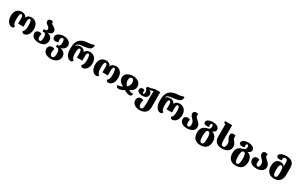

<svg xmlns="http://www.w3.org/2000/svg" viewBox="372 -3183 9059 5847"><g transform="rotate(30 4902.0 -260.0)"><path d="M237 9C297 9 310 -19 310 -63C262 -73 239 -147 239 -271C239 -418 259 -478 299 -478C339 -478 355 -438 355 -343V-179H544V-343C544 -438 558 -478 598 -478C638 -478 660 -418 660 -271C660 -150 635 -74 590 -64C590 -20 612 9 661 9C762 9 857 -94 857 -271C857 -458 752 -550 620 -550C536 -550 478 -513 452 -450H447C423 -513 364 -550 281 -550C137 -550 42 -458 42 -271C42 -93 144 9 237 9Z M1179 14C1368 14 1441 -87 1441 -203C1441 -306 1374 -367 1275 -385V-389C1374 -407 1422 -454 1422 -516C1422 -585 1367 -622 1317 -650C1278 -672 1244 -692 1244 -721C1244 -732 1246 -742 1251 -752C1232 -766 1211 -774 1174 -774C1126 -774 1081 -749 1081 -694C1081 -639 1118 -611 1155 -585C1192 -559 1228 -531 1228 -484C1228 -447 1200 -427 1166 -427H1117V-346H1166C1220 -346 1245 -300 1245 -203C1245 -95 1226 -57 1180 -57C1135 -57 1115 -92 1115 -170C1115 -206 1120 -235 1130 -261C1105 -275 1072 -285 1041 -285C980 -285 926 -242 926 -167C926 -75 1015 14 1179 14Z M1754 254C1934 254 2032 134 2032 22C2032 -101 1944 -159 1850 -179V-183C1944 -205 2010 -267 2010 -362C2010 -475 1895 -549 1752 -549C1613 -549 1500 -475 1500 -380C1500 -324 1541 -280 1612 -280C1640 -280 1671 -288 1703 -300C1694 -329 1690 -345 1690 -384C1690 -425 1708 -478 1752 -478C1801 -478 1815 -427 1815 -352C1815 -273 1801 -218 1743 -218H1706V-142H1743C1806 -142 1835 -88 1835 27C1835 136 1806 183 1755 183C1705 183 1675 136 1675 60C1675 2 1683 -22 1700 -61C1669 -78 1640 -86 1614 -86C1533 -86 1480 -20 1480 49C1480 171 1585 254 1754 254Z M2304 9C2364 9 2377 -19 2377 -63C2329 -73 2306 -147 2306 -271C2306 -398 2326 -458 2366 -458C2406 -458 2422 -418 2422 -323V-179H2611V-323C2611 -418 2625 -458 2665 -458C2705 -458 2727 -398 2727 -271C2727 -150 2702 -74 2657 -64C2657 -20 2679 9 2728 9C2829 9 2924 -94 2924 -271C2924 -438 2819 -530 2687 -530C2603 -530 2545 -493 2519 -430H2514C2490 -493 2431 -530 2348 -530C2294 -530 2229 -506 2194 -458H2190C2215 -543 2272 -562 2454 -581C2626 -599 2711 -632 2711 -774H2649C2641 -756 2606 -749 2462 -737C2215 -717 2111 -587 2111 -346V-291C2111 -93 2211 9 2304 9Z M3203 9C3263 9 3276 -19 3276 -63C3228 -73 3205 -147 3205 -271C3205 -418 3225 -478 3265 -478C3305 -478 3321 -438 3321 -343V-179H3510V-343C3510 -438 3524 -478 3564 -478C3604 -478 3626 -418 3626 -271C3626 -150 3601 -74 3556 -64C3556 -20 3578 9 3627 9C3728 9 3823 -94 3823 -271C3823 -458 3718 -550 3586 -550C3502 -550 3444 -513 3418 -450H3413C3389 -513 3330 -550 3247 -550C3103 -550 3008 -458 3008 -271C3008 -93 3110 9 3203 9Z M3986 14C4031 14 4109 -1 4185 -55C4260 -1 4335 14 4380 14C4440 14 4459 -33 4459 -77C4408 -77 4349 -84 4296 -117C4406 -166 4463 -230 4463 -338C4463 -456 4354 -550 4187 -550C4008 -550 3907 -456 3907 -338C3911 -239 3977 -166 4079 -117C4031 -84 3965 -76 3911 -76C3911 -32 3930 14 3986 14ZM4187 -184C4134 -221 4104 -287 4104 -358C4104 -430 4130 -478 4185 -478C4240 -478 4266 -430 4266 -358C4266 -292 4233 -221 4187 -184Z M4877 254C5052 254 5148 150 5148 7V-536H4953C4884 -507 4804 -488 4715 -479V-409C4744 -400 4759 -371 4759 -305C4759 -261 4751 -234 4726 -234C4704 -234 4696 -265 4696 -293C4696 -313 4697 -334 4702 -351C4682 -362 4653 -367 4638 -367C4567 -367 4542 -320 4542 -282C4542 -218 4605 -167 4727 -167C4852 -167 4913 -232 4913 -309C4913 -361 4875 -413 4832 -424V-428C4873 -435 4914 -445 4953 -460H4958C4955 -430 4953 -399 4953 -369V7C4953 143 4924 183 4878 183C4833 183 4803 143 4803 60C4803 2 4811 -22 4828 -61C4797 -78 4768 -86 4742 -86C4661 -86 4608 -26 4608 51C4608 171 4712 254 4877 254Z M5458 9C5518 9 5531 -19 5531 -63C5483 -73 5460 -147 5460 -271C5460 -398 5480 -458 5520 -458C5560 -458 5576 -418 5576 -323V-179H5765V-323C5765 -418 5779 -458 5819 -458C5859 -458 5881 -398 5881 -271C5881 -150 5856 -74 5811 -64C5811 -20 5833 9 5882 9C5983 9 6078 -94 6078 -271C6078 -438 5973 -530 5841 -530C5757 -530 5699 -493 5673 -430H5668C5644 -493 5585 -530 5502 -530C5448 -530 5383 -506 5348 -458H5344C5369 -543 5426 -562 5608 -581C5780 -599 5865 -632 5865 -774H5803C5795 -756 5760 -749 5616 -737C5369 -717 5265 -587 5265 -346V-291C5265 -93 5365 9 5458 9Z M6401 14C6549 14 6663 -59 6663 -178C6663 -275 6600 -327 6547 -373C6508 -406 6475 -437 6475 -479C6475 -494 6478 -510 6485 -528C6466 -542 6442 -550 6405 -550C6348 -550 6312 -515 6312 -465C6312 -404 6356 -358 6396 -317C6432 -281 6466 -241 6466 -170C6466 -98 6448 -57 6401 -57C6356 -57 6336 -98 6336 -170C6336 -206 6341 -235 6351 -261C6326 -275 6293 -285 6262 -285C6201 -285 6147 -242 6147 -167C6147 -73 6215 14 6401 14Z M7009 254C7183 254 7289 161 7289 -31C7289 -171 7221 -257 7118 -287V-292C7181 -308 7221 -358 7221 -407C7221 -507 7104 -550 6998 -550C6867 -550 6776 -501 6776 -427C6776 -377 6822 -351 6881 -351C6903 -351 6945 -356 6966 -365C6962 -376 6957 -400 6957 -421C6957 -455 6968 -485 6998 -485C7031 -485 7041 -455 7041 -412C7041 -358 7024 -318 6953 -303C6810 -273 6732 -199 6732 -31C6732 161 6837 254 7009 254ZM7011 183C6951 183 6930 110 6930 -31C6930 -168 6950 -238 7010 -238C7070 -238 7092 -168 7092 -31C7092 110 7071 183 7011 183Z M7625 14C7818 14 7909 -86 7909 -205C7909 -283 7872 -328 7839 -370C7813 -403 7790 -435 7790 -479C7790 -494 7793 -510 7800 -528C7781 -542 7757 -550 7720 -550C7663 -550 7627 -515 7627 -456C7627 -394 7648 -361 7669 -328C7691 -294 7712 -259 7712 -195C7712 -103 7682 -57 7629 -57C7578 -57 7547 -101 7547 -224V-760H7298V-699H7304C7345 -699 7352 -684 7352 -639V-241C7352 -97 7435 14 7625 14Z M8255 254C8429 254 8535 161 8535 -31C8535 -171 8467 -257 8364 -287V-292C8427 -308 8467 -358 8467 -407C8467 -507 8350 -550 8244 -550C8113 -550 8022 -501 8022 -427C8022 -377 8068 -351 8127 -351C8149 -351 8191 -356 8212 -365C8208 -376 8203 -400 8203 -421C8203 -455 8214 -485 8244 -485C8277 -485 8287 -455 8287 -412C8287 -358 8270 -318 8199 -303C8056 -273 7978 -199 7978 -31C7978 161 8083 254 8255 254ZM8257 183C8197 183 8176 110 8176 -31C8176 -168 8196 -238 8256 -238C8316 -238 8338 -168 8338 -31C8338 110 8317 183 8257 183Z M8843 14C8991 14 9105 -59 9105 -178C9105 -275 9042 -327 8989 -373C8950 -406 8917 -437 8917 -479C8917 -494 8920 -510 8927 -528C8908 -542 8884 -550 8847 -550C8790 -550 8754 -515 8754 -465C8754 -404 8798 -358 8838 -317C8874 -281 8908 -241 8908 -170C8908 -98 8890 -57 8843 -57C8798 -57 8778 -98 8778 -170C8778 -206 8783 -235 8793 -261C8768 -275 8735 -285 8704 -285C8643 -285 8589 -242 8589 -167C8589 -73 8657 14 8843 14Z M9458 14C9634 14 9729 -91 9729 -272V-530C9729 -702 9620 -774 9454 -774C9301 -774 9208 -719 9208 -649C9208 -618 9233 -579 9301 -579C9328 -579 9364 -582 9392 -591C9387 -604 9385 -618 9385 -631C9385 -671 9407 -705 9454 -705C9511 -705 9532 -663 9532 -608V-576C9532 -547 9532 -492 9534 -462H9529C9501 -500 9461 -529 9388 -529C9244 -529 9189 -418 9189 -272C9189 -94 9286 14 9458 14ZM9459 -57C9402 -57 9383 -125 9383 -258C9383 -378 9402 -448 9457 -448C9522 -448 9532 -354 9532 -258C9532 -125 9522 -57 9459 -57Z"/></g></svg>

Font: Noto Serif Georgian Black
Style: Regular
Weight: 900
Designer: Monotype Design Team, Akaki Razmadze
Foundry: Google LLC
Version: Version 2.003